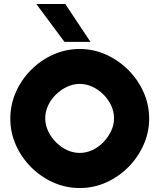

<svg xmlns="http://www.w3.org/2000/svg" viewBox="-20 -937 804 968"><path d="M382 11Q312 11 249 -17Q186 -45 137 -94Q88 -143 60 -206Q32 -269 32 -339Q32 -409 60 -472.5Q88 -536 137 -585Q186 -634 249 -662Q312 -690 382 -690Q452 -690 515 -661.5Q578 -633 627 -584Q676 -535 704 -472Q732 -409 732 -339Q732 -270 704 -207Q676 -144 627.5 -95Q579 -46 516 -17.5Q453 11 382 11ZM382 -166Q415 -166 446 -180.5Q477 -195 501.5 -220.5Q526 -246 540.5 -277Q555 -308 555 -341Q555 -374 540.5 -405Q526 -436 501.5 -460.5Q477 -485 446 -499.5Q415 -514 382 -514Q349 -514 318 -499.5Q287 -485 262 -460.5Q237 -436 222.5 -405Q208 -374 208 -341Q208 -308 222.5 -276.5Q237 -245 262 -220Q287 -195 318 -180.5Q349 -166 382 -166ZM305 -726 163 -917H309L436 -726Z"/></svg>

Font: Teachers ExtraBold
Style: Regular
Weight: 800
Designer: Alfredo Marco Pradil, Chank Diesel
Version: Version 1.001